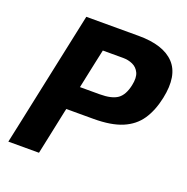

<svg xmlns="http://www.w3.org/2000/svg" viewBox="-127 -832 927 951"><g transform="rotate(20 336.0 -356.5)"><path d="M17 0Q29.5 -57.5 40.8 -111Q52 -164.5 66.5 -232.5L117.5 -473Q132.5 -543 144.2 -598.8Q156 -654.5 168.5 -713H444.5Q575 -713 632.8 -652Q690.5 -591 664 -466Q649 -395 616.5 -347Q584 -299 525.8 -274.5Q467.5 -250 375 -250H231.5L227.5 -232.5Q213.5 -164.5 202 -111.2Q190.5 -58 178.5 0ZM410 -584H302.5Q295.5 -552.5 288.5 -519.2Q281.5 -486 273.5 -448.5L258 -375H362Q425.5 -375 455.8 -396.5Q486 -418 497.5 -472.5Q506.5 -514.5 495 -538.8Q483.5 -563 460.2 -573.5Q437 -584 410 -584Z"/></g></svg>

Font: Commissioner
Style: Bold Italic
Weight: 700
Italic angle: -12°
Designer: Kostas Bartsokas
Foundry: Kostas Bartsokas
Version: Version 1.000; ttfautohint (v1.8.3)